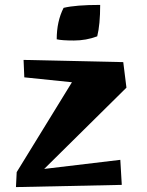

<svg xmlns="http://www.w3.org/2000/svg" viewBox="-20 -753 600 782"><path d="M76 -509 482 -500 495 -396 160 -65 470 -102 476 0 45 9 48 -52 273 -418 79 -438ZM388 -733Q388 -653 376 -605Q331 -588 281 -588Q231 -588 211 -593Q211 -666 239 -721Q288 -733 388 -733Z"/></svg>

Font: Joti One
Style: Regular
Weight: 400
Designer: Eduardo Rodriguez Tunni
Foundry: Eduardo Rodriguez Tunni
Version: Version 1.001